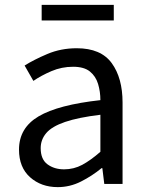

<svg xmlns="http://www.w3.org/2000/svg" viewBox="-20 -755 604 788"><path d="M217 13Q149 13 103.5 -27.5Q58 -68 58 -141Q58 -230 138.5 -277.5Q219 -325 392 -344Q392 -379 382.5 -410.5Q373 -442 349 -461.5Q325 -481 280 -481Q233 -481 191 -463Q149 -445 117 -423L81 -486Q119 -510 174.5 -533.5Q230 -557 295 -557Q394 -557 438.5 -496Q483 -435 483 -334V0H408L400 -65H397Q358 -33 312.5 -10Q267 13 217 13ZM243 -60Q283 -60 317.5 -78.5Q352 -97 392 -132V-284Q301 -273 247 -254.5Q193 -236 170 -209Q147 -182 147 -147Q147 -101 175 -80.5Q203 -60 243 -60ZM151 -671V-735H447V-671Z"/></svg>

Font: Source Han Sans SC
Style: Regular
Weight: 400
Designer: Ryoko NISHIZUKA 西塚涼子 (kana, bopomofo & ideographs); Paul D. Hunt (Latin, Greek & Cyrillic); Sandoll Communications 산돌커뮤니
Foundry: Adobe
Version: Version 2.002;hotconv 1.0.116;makeotfexe 2.5.65601; ttfautoh